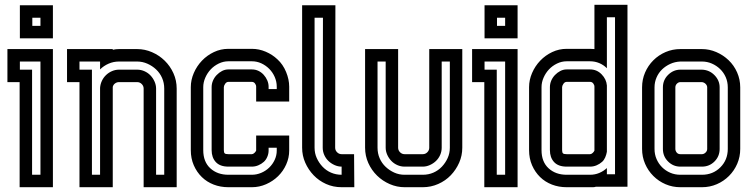

<svg xmlns="http://www.w3.org/2000/svg" viewBox="-20 -782 3140 802"><path d="M11 -439V-577H201V0H62V-439ZM114 -491V-52H149V-525H63V-491ZM201 -622H63V-760H201ZM115 -674H149V-708H115Z M260 -439V-577H451V-574Q463 -577 477 -577H553Q585 -577 615 -564Q645 -551 668 -528.5Q691 -506 704.5 -476Q718 -446 718 -412V0H580V-412Q580 -423 572 -431Q564 -439 553 -439H477Q468 -439 460.5 -433.5Q453 -428 451 -419V0H312V-439ZM364 -491V-52H398V-415Q399 -430 405.5 -444Q412 -458 423 -468.5Q434 -479 448 -485Q462 -491 477 -491H553Q569 -491 583.5 -484.5Q598 -478 608.5 -467Q619 -456 625.5 -441.5Q632 -427 632 -412V-52H666V-412Q666 -436 657 -456.5Q648 -477 632 -492Q616 -507 595.5 -516Q575 -525 553 -525H477Q454 -525 433.5 -516Q413 -507 398 -492V-525H312V-491Z M1032 -138Q1037 -138 1042.5 -143Q1048 -148 1050 -153V-216H1188V-153Q1188 -123 1175.5 -95Q1163 -67 1141.5 -46Q1120 -25 1091.5 -12.5Q1063 0 1032 0H934Q901 0 872.5 -11Q844 -22 823 -42.5Q802 -63 789.5 -91.5Q777 -120 777 -155V-418Q777 -448 789.5 -477Q802 -506 823.5 -528.5Q845 -551 873.5 -564.5Q902 -578 934 -578H1032Q1062 -578 1090 -566Q1118 -554 1139 -534Q1162 -513 1175 -481.5Q1188 -450 1188 -420V-358H1050V-420Q1050 -427 1045 -433.5Q1040 -440 1032 -440H934Q926 -440 920.5 -432Q915 -424 915 -418V-155Q915 -145 918.5 -141.5Q922 -138 934 -138ZM1102 -410H1136V-420Q1136 -441 1127.5 -460.5Q1119 -480 1104.5 -494.5Q1090 -509 1071.5 -517.5Q1053 -526 1032 -526H934Q913 -526 893.5 -516.5Q874 -507 860 -492Q846 -477 837.5 -457.5Q829 -438 829 -418V-155Q829 -106 858.5 -79Q888 -52 934 -52H1032Q1052 -52 1071 -60Q1090 -68 1104.5 -82Q1119 -96 1127.5 -114.5Q1136 -133 1136 -153V-165H1102V-153Q1102 -140 1096.5 -127Q1091 -114 1082 -106Q1072 -97 1059 -91.5Q1046 -86 1032 -86H934Q899 -86 881.5 -105Q864 -124 864 -155V-418Q864 -432 869.5 -445Q875 -458 885 -468.5Q895 -479 907.5 -485.5Q920 -492 934 -492H1032Q1047 -492 1059.5 -486Q1072 -480 1081.5 -469.5Q1091 -459 1096.5 -446Q1102 -433 1102 -420Z M1407 0Q1372 0 1342 -13.5Q1312 -27 1290 -50Q1268 -73 1255 -102.5Q1242 -132 1242 -165V-760H1381L1380 -165Q1380 -154 1388 -146Q1396 -138 1407 -138H1459L1460 0ZM1407 -86Q1392 -86 1377.5 -92.5Q1363 -99 1352 -109.5Q1341 -120 1334.5 -134.5Q1328 -149 1328 -165L1329 -708H1294V-165Q1294 -142 1303 -122Q1312 -102 1327 -86Q1342 -70 1362.5 -61Q1383 -52 1407 -52Z M1643 -165Q1643 -154 1651 -146Q1659 -138 1670 -138H1746Q1757 -138 1765 -146Q1773 -154 1773 -165V-577H1911V-165Q1911 -132 1898 -102.5Q1885 -73 1863 -50Q1841 -27 1810.5 -13.5Q1780 0 1746 0H1670Q1638 0 1608 -13Q1578 -26 1555 -48.5Q1532 -71 1518.5 -101Q1505 -131 1505 -165V-577H1643ZM1825 -525V-165Q1825 -149 1818.5 -134.5Q1812 -120 1801 -109.5Q1790 -99 1775.5 -92.5Q1761 -86 1746 -86H1670Q1654 -86 1639.5 -92.5Q1625 -99 1614.5 -110Q1604 -121 1597.5 -135.5Q1591 -150 1591 -165V-525H1557V-165Q1557 -141 1566 -120.5Q1575 -100 1591 -85Q1607 -70 1627 -61Q1647 -52 1670 -52H1746Q1770 -52 1790.5 -61Q1811 -70 1826 -86Q1841 -102 1850 -122Q1859 -142 1859 -165V-525Z M1952 -439V-577H2142V0H2003V-439ZM2055 -491V-52H2090V-525H2004V-491ZM2142 -622H2004V-760H2142ZM2056 -674H2090V-708H2056Z M2601 -2H2469Q2463 0 2457 0Q2451 0 2445 0H2347Q2314 0 2285.5 -11Q2257 -22 2236 -42.5Q2215 -63 2202.5 -91.5Q2190 -120 2190 -155V-418Q2190 -448 2202.5 -477Q2215 -506 2236.5 -528.5Q2258 -551 2286.5 -564.5Q2315 -578 2347 -578H2445Q2450 -578 2454 -577.5Q2458 -577 2463 -577V-762H2601ZM2445 -138Q2450 -138 2455.5 -143Q2461 -148 2463 -153V-420Q2463 -427 2458 -433.5Q2453 -440 2445 -440H2347Q2339 -440 2333.5 -432Q2328 -424 2328 -418V-155Q2328 -145 2331.5 -141.5Q2335 -138 2347 -138ZM2515 -54H2549V-710H2515V-497Q2501 -511 2483 -518.5Q2465 -526 2445 -526H2347Q2326 -526 2306.5 -516.5Q2287 -507 2273 -492Q2259 -477 2250.5 -457.5Q2242 -438 2242 -418V-155Q2242 -106 2271.5 -79Q2301 -52 2347 -52H2445Q2465 -52 2483 -59.5Q2501 -67 2515 -80ZM2515 -148Q2513 -136 2508 -124.5Q2503 -113 2495 -106Q2485 -97 2472 -91.5Q2459 -86 2445 -86H2347Q2312 -86 2294.5 -105Q2277 -124 2277 -155V-418Q2277 -432 2282.5 -445Q2288 -458 2298 -468.5Q2308 -479 2320.5 -485.5Q2333 -492 2347 -492H2445Q2473 -492 2493 -471.5Q2513 -451 2515 -425Z M2912 -577Q2943 -577 2972 -564.5Q3001 -552 3023.5 -530.5Q3046 -509 3059 -479.5Q3072 -450 3072 -417V-160Q3072 -127 3059.5 -98Q3047 -69 3025 -47Q3003 -25 2974 -12.5Q2945 0 2912 0H2822Q2789 0 2760 -12.5Q2731 -25 2709 -47Q2687 -69 2674.5 -98Q2662 -127 2662 -160V-417Q2662 -450 2674.5 -479Q2687 -508 2709 -530Q2731 -552 2760 -564.5Q2789 -577 2822 -577ZM2822 -439Q2814 -439 2807.5 -432.5Q2801 -426 2801 -417V-160Q2801 -152 2806.5 -145Q2812 -138 2822 -138H2912Q2920 -138 2927 -144.5Q2934 -151 2934 -160V-417Q2934 -425 2927.5 -431.5Q2921 -438 2912 -439ZM2822 -525Q2799 -524 2779.5 -515Q2760 -506 2745.5 -492Q2731 -478 2722.5 -458.5Q2714 -439 2714 -417V-160Q2714 -137 2722.5 -117.5Q2731 -98 2745.5 -83.5Q2760 -69 2779.5 -60.5Q2799 -52 2822 -52H2912Q2958 -52 2989 -83Q3020 -114 3020 -160V-417Q3020 -440 3011.5 -459.5Q3003 -479 2988 -493.5Q2973 -508 2953.5 -516.5Q2934 -525 2912 -525ZM2912 -491Q2943 -490 2964.5 -468Q2986 -446 2986 -417V-160Q2986 -129 2964.5 -107.5Q2943 -86 2912 -86H2822Q2792 -86 2770.5 -107.5Q2749 -129 2749 -160V-417Q2749 -448 2771 -469.5Q2793 -491 2822 -491Z"/></svg>

Font: Aurach Bi
Style: Regular
Weight: 400
Designer: Peter Wiegel
Foundry: Peter Wiegel
Version: Version 1.002